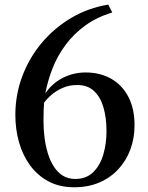

<svg xmlns="http://www.w3.org/2000/svg" viewBox="-20 -797 643 832"><path d="M301.5 14.5Q237.5 14.5 189.8 -11.2Q142 -37 110 -81Q78 -125 62.2 -181.2Q46.5 -237.5 46.5 -299Q46.5 -387 76.8 -467.2Q107 -547.5 161.8 -612.2Q216.5 -677 289.8 -720Q363 -763 449 -777L466.5 -743Q399 -722.5 349.2 -686.2Q299.5 -650 264.5 -603Q229.5 -556 208.2 -502.2Q187 -448.5 176.5 -392.5Q206.5 -436.5 252.5 -459.8Q298.5 -483 351 -483Q414 -483 461.8 -455.8Q509.5 -428.5 536.2 -377.5Q563 -326.5 563 -254Q563 -198 545 -149.5Q527 -101 493 -64Q459 -27 410.5 -6.2Q362 14.5 301.5 14.5ZM316 -428.5Q281 -429 252.5 -416.5Q224 -404 203.2 -386.2Q182.5 -368.5 171 -351.5Q170 -341.5 169.2 -321.2Q168.5 -301 168.5 -271.5Q168.5 -236.5 173 -200.8Q177.5 -165 187.2 -133Q197 -101 213 -75.8Q229 -50.5 252 -36Q275 -21.5 306 -21.5Q354 -21.5 384 -51Q414 -80.5 427.8 -127.8Q441.5 -175 441.5 -229Q441.5 -287 428.2 -332Q415 -377 387.2 -402.8Q359.5 -428.5 316 -428.5Z"/></svg>

Font: Merriweather 96pt Medium
Style: Regular
Weight: 500
Version: Version 2.100